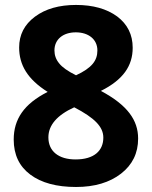

<svg xmlns="http://www.w3.org/2000/svg" viewBox="-20 -743 611 773"><path d="M286.1 -723.1C218.3 -723.1 163.1 -707.5 120.6 -675.8C78.1 -644 57.1 -603 57.1 -551.8C57.1 -481.9 90.3 -424.3 171.9 -373C76.2 -324.7 35.2 -262.7 35.2 -181.2C35.2 -120.1 57.6 -73.2 102.1 -40C146.5 -6.8 208 9.8 286.1 9.8C360.8 9.8 421.4 -8.3 467.3 -43.9C513.2 -79.6 536.1 -126.5 536.1 -185.1C536.1 -259.3 493.2 -319.8 386.2 -377C476.1 -421.9 514.2 -478 514.2 -550.8C514.2 -603.5 493.2 -645.5 451.7 -676.8C409.7 -707.5 354.5 -723.1 286.1 -723.1ZM174.8 -189.9C174.8 -238.8 209.5 -279.3 278.8 -311C361.3 -268.1 396 -232.4 396 -189C396 -136.2 358.9 -101.1 284.2 -101.1C216.3 -101.1 174.8 -133.8 174.8 -189.9ZM285.2 -612.8C335.9 -612.8 372.1 -585 372.1 -540C372.1 -499 350.1 -469.7 286.1 -439.9C253.4 -456.1 230.5 -472.2 218.3 -487.8C205.6 -502.9 199.2 -520.5 199.2 -540C199.2 -584.5 233.9 -612.8 285.2 -612.8Z"/></svg>

Font: Samim
Style: Bold
Weight: 700
Foundry: DejaVu fonts team - Redesigned by Saber Rastikerdar
Version: Version 4.0.5